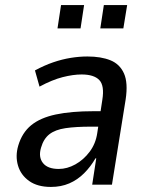

<svg xmlns="http://www.w3.org/2000/svg" viewBox="-20 -729 584 758"><path d="M181 9Q128 9 95 -14.5Q62 -38 51 -75.5Q40 -113 52 -154Q67 -205 103 -234.5Q139 -264 200 -277Q261 -290 350 -290H393L384 -229H340Q279 -229 238.5 -223Q198 -217 175 -199Q152 -181 142 -146Q131 -109 149.5 -85.5Q168 -62 212 -62Q245 -62 277.5 -80Q310 -98 334 -130Q358 -162 364 -204L384 -335Q393 -391 372 -413Q351 -435 302 -435Q269 -435 227.5 -424.5Q186 -414 136 -387L118 -451Q155 -471 190 -483Q225 -495 259 -500.5Q293 -506 325 -506Q379 -506 416 -491Q453 -476 469.5 -439Q486 -402 476 -336L422 0H344L360 -104H357Q338 -71 312 -45Q286 -19 253.5 -5Q221 9 181 9ZM376 -617 390 -709H482L467 -617ZM207 -617 221 -709H312L298 -617Z"/></svg>

Font: Nunito Sans 7pt Condensed Medium
Style: Italic
Weight: 500
Width: 3
Italic angle: -9°
Designer: Vernon Adams
Foundry: Vernon Adams
Version: Version 3.101;gftools[0.9.27]